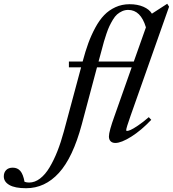

<svg xmlns="http://www.w3.org/2000/svg" viewBox="-298 -748 919 1021"><path d="M-159.2 252.9Q-218.3 252.9 -248 235.8Q-277.8 218.8 -277.8 189.9Q-277.8 169.4 -265.4 156.5Q-252.9 143.6 -230 143.6Q-205.1 143.6 -189.9 161.1Q-174.8 178.7 -167.5 218.8Q-155.8 222.7 -143.1 222.7Q-112.8 222.7 -85 201.4Q-57.1 180.2 -34.2 141.6Q-11.2 103 7.3 55.9Q25.9 8.8 41.5 -48.8L133.3 -390.1H68.4V-420.9H141.6V-421.4Q156.2 -476.1 171.6 -518.3Q187 -560.5 208.7 -600.8Q230.5 -641.1 255.9 -667.5Q281.2 -693.8 315.7 -709.7Q350.1 -725.6 391.1 -725.6Q433.6 -725.6 464.8 -711.9Q496.1 -698.2 509.8 -675.3L591.3 -728L601.1 -712.4L396 -131.3Q373 -66.4 373 -55.7Q373 -51.8 377.4 -51.8Q383.8 -51.8 396.5 -57.1Q409.2 -62.5 435.5 -80.1Q461.9 -97.7 493.2 -125L506.3 -110.8Q452.6 -54.2 399.7 -21Q346.7 12.2 315.4 12.2Q299.3 12.2 290.3 3.2Q281.2 -5.9 281.2 -22.5Q281.2 -49.3 311.5 -132.8L402.3 -390.1H217.8L136.7 -85.9Q89.4 90.3 15.1 171.6Q-59.1 252.9 -159.2 252.9ZM243.2 -483.9 226.1 -420.9H413.6L478 -602.5Q450.2 -695.3 383.8 -695.3Q366.7 -695.3 351.6 -688.5Q336.4 -681.6 324.7 -671.4Q313 -661.1 302.2 -643.1Q291.5 -625 283.9 -609.1Q276.4 -593.3 268.1 -568.8Q259.8 -544.4 254.9 -527.3Q250 -510.3 243.2 -483.9Z"/></svg>

Font: Elstob 14pt Medium
Style: Italic
Weight: 500
Italic angle: -20°
Designer: Peter S. Baker
Version: Version 1.015